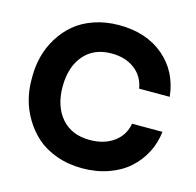

<svg xmlns="http://www.w3.org/2000/svg" viewBox="-111 -867 1021 1001"><g transform="rotate(15 400.0 -366.5)"><path d="M43 -356V-377.9Q43 -433.6 56.9 -486.6Q70.8 -539.6 100.3 -587.9Q129.9 -636.2 172.6 -672.6Q215.3 -709 277.1 -730.5Q338.9 -752 412.1 -752Q560.1 -752 654.3 -671.6Q748.5 -591.3 762.2 -459H597.2Q586.4 -523.9 536.6 -561.5Q486.8 -599.1 412.1 -599.1Q316.4 -599.1 262.7 -535.6Q209 -472.2 209 -366.2Q209 -261.2 263.7 -197.5Q318.4 -133.8 417 -133.8Q493.7 -133.8 545.7 -171.1Q597.7 -208.5 608.9 -272.9H772.9Q766.1 -211.9 738.8 -159.2Q711.4 -106.4 667 -66.7Q622.6 -26.9 557.9 -3.9Q493.2 19 417 19Q340.8 19 277.1 -4.2Q213.4 -27.3 170.9 -65.2Q128.4 -103 98.9 -152.6Q69.3 -202.1 56.2 -253.4Q43 -304.7 43 -356Z"/></g></svg>

Font: Sora
Style: Bold
Weight: 700
Designer: Jonathan Barnbrook, Julián Moncada
Foundry: Barnbrook Fonts
Version: Version 2.000